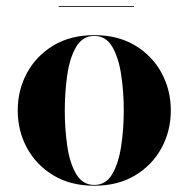

<svg xmlns="http://www.w3.org/2000/svg" viewBox="-20 -582 600 612"><path d="M167 -562.5H407V-560H167ZM36.5 -230Q36.5 -295 66 -349.5Q95.5 -404 150.2 -437Q205 -470 280.5 -470Q356 -470 410.8 -437Q465.5 -404 495 -349.5Q524.5 -295 524.5 -230Q524.5 -165 495 -110.5Q465.5 -56 410.8 -23Q356 10 280.5 10Q205 10 150.2 -23Q95.5 -56 66 -110.5Q36.5 -165 36.5 -230ZM186.5 -230Q186.5 -170.5 194.5 -116Q202.5 -61.5 223 -27Q243.5 7.5 280.5 7.5Q317.5 7.5 337.8 -27Q358 -61.5 366.2 -116Q374.5 -170.5 374.5 -230Q374.5 -289.5 366.2 -344Q358 -398.5 337.8 -433Q317.5 -467.5 280.5 -467.5Q243.5 -467.5 223 -433Q202.5 -398.5 194.5 -344Q186.5 -289.5 186.5 -230Z"/></svg>

Font: Bodoni* 72pt
Style: Bold
Weight: 700
Version: Version 2.3